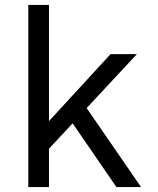

<svg xmlns="http://www.w3.org/2000/svg" viewBox="-20 -760 640 780"><path d="M95 0H179V-156L275 -259L453 0H553L332 -321L536 -540H429L179 -268V-740H95Z"/></svg>

Font: CommitMono
Style: 400Regular
Weight: 400
Monospace: yes
Designer: Eigil Nikolajsen
Foundry: Eigil Nikolajsen
Version: Version 1.143